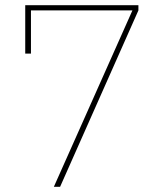

<svg xmlns="http://www.w3.org/2000/svg" viewBox="-20 -718 640 738"><path d="M489 -678H99V-512H77V-698H512V-678L211 0H187Z"/></svg>

Font: IBM Plex Sans KR Thin
Style: Regular
Weight: 100
Designer: Mike Abbink; Paul van der Laan; Pieter van Rosmalen; Wujin Sim; Chorong Kim; Dohee Lee;
Foundry: Sandoll Inc.
Version: Version 1.001